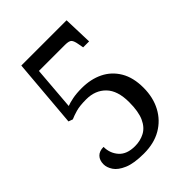

<svg xmlns="http://www.w3.org/2000/svg" viewBox="-209 -819 933 933"><g transform="rotate(-45 258.0 -352.0)"><path d="M225 10Q157 10 118.5 -6.5Q80 -23 64.5 -46.5Q49 -70 49 -92Q49 -120 64.5 -136Q80 -152 109 -152Q109 -108 136.5 -77Q164 -46 220 -46Q257 -46 287 -62Q317 -78 334 -115.5Q351 -153 351 -218Q351 -297 313 -336Q275 -375 213 -375Q168 -375 142 -367.5Q116 -360 98 -352L76 -360L106 -714H417L422 -564H381L376 -591Q372 -615 364 -625Q356 -635 327 -635H148L130 -412Q145 -418 172 -423.5Q199 -429 236 -429Q298 -429 346 -405.5Q394 -382 422 -335Q450 -288 450 -218Q450 -151 422.5 -99.5Q395 -48 345 -19Q295 10 225 10Z"/></g></svg>

Font: Noto Serif Myanmar SemCond
Style: Regular
Weight: 400
Width: 4
Designer: Ben Mitchell and the Monotype Design Team
Foundry: Monotype Imaging Inc.
Version: Version 2.106; ttfautohint (v1.8.4.7-5d5b)